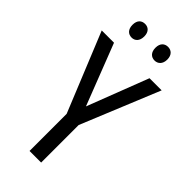

<svg xmlns="http://www.w3.org/2000/svg" viewBox="-281 -953 1006 1006"><g transform="rotate(45 222.0 -449.5)"><path d="M93 -849C93 -815 112 -798 137 -798C161 -798 180 -815 180 -849C180 -883 161 -899 137 -899C112 -899 93 -884 93 -849ZM263 -849C263 -815 282 -798 307 -798C331 -798 351 -815 351 -849C351 -883 331 -899 307 -899C283 -899 263 -884 263 -849ZM223 -374 91 -714H0L179 -275V0H265V-278L444 -714H354Z"/></g></svg>

Font: Noto Sans Sinhala Condensed
Style: Regular
Weight: 400
Width: 3
Designer: Jelle Bosma - Monotype Design Team
Foundry: Monotype Imaging Inc.
Version: Version 2.006